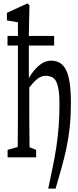

<svg xmlns="http://www.w3.org/2000/svg" viewBox="-20 -849 449 1108"><path d="M81.1 59.1Q82 31.7 82.3 -13.2Q82.5 -58.1 83 -106.9Q83.5 -155.8 83.5 -193.4V-720.2L20 -731.4V-774.9L138.2 -829.1L149.9 -819.3L146.5 -647.5V-395L148.9 -379.4V-193.4Q148.9 -155.8 149.4 -106.9Q149.9 -58.1 150.4 -13.2Q150.9 31.7 150.9 59.1ZM300.8 239.3H258.3Q271.5 175.8 283.7 117.9Q295.9 60.1 304.7 2.4Q313.5 -55.2 318.4 -116.7Q323.2 -178.2 323.2 -251.5Q323.2 -297.4 318.6 -327.9Q314 -358.4 304.9 -377.2Q295.9 -396 280 -403.8Q264.2 -411.6 240.7 -411.6Q225.1 -411.6 207 -401.1Q189 -390.6 169.9 -369.1Q150.9 -347.7 126 -313.5L116.7 -344.2H118.2Q136.7 -385.7 160.9 -421.1Q185.1 -456.5 213.9 -477.8Q242.7 -499 274.9 -499Q304.2 -499 325.9 -485.8Q347.7 -472.7 361.8 -443.8Q376 -415 382.6 -367.4Q389.2 -319.8 389.2 -251.5Q389.2 -180.7 382.6 -117.4Q376 -54.2 363.5 4.9Q351.1 64 334.7 121.6Q318.4 179.2 300.8 239.3ZM23.9 59.1V15.6L108.4 -8.3H126.5L188.5 15.6V59.1ZM23.4 -586.4V-641.6H292.5V-586.4Z"/></svg>

Font: Scarab Serif
Style: Regular
Weight: 400
Designer: John Roberts
Foundry: Scarab
Version: 1.0